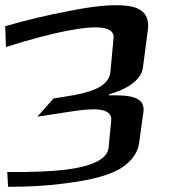

<svg xmlns="http://www.w3.org/2000/svg" viewBox="-67 -691 667 739"><path d="M352 -324 353 -328C411 -344 476 -378 483 -430L502 -575C509 -625 487 -656 438 -666C388 -676 310 -671 206 -650C115 -633 31 -613 -47 -590L-44 -510C50 -540 133 -562 205 -575C318 -596 374 -586 370 -545L358 -414C352 -351 265 -332 189 -320L139 -312L77 -242L208 -262C281 -273 367 -282 361 -226L351 -123C347 -80 292 -52 188 -38C128 -31 52 -28 -39 -29L-36 28C43 28 113 24 174 16C257 6 336 -9 391 -39C428 -60 462 -95 468 -138L485 -260C494 -323 422 -325 352 -324Z"/></svg>

Font: Gamestation Warped
Style: Regular
Weight: 400
Designer: Jonas Hecksher
Foundry: Jonas Hecksher, Playtypeª, e-types AS
Version: Version 1.003